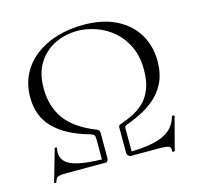

<svg xmlns="http://www.w3.org/2000/svg" viewBox="-99 -745 915 883"><g transform="rotate(-15 358.5 -303.5)"><path d="M409 -18.6V-135.8Q409 -146.8 411.5 -149.2Q414 -151.6 425.2 -155.6Q451.6 -164.6 479.9 -178.5Q508.2 -192.4 532.6 -215.1Q557 -237.8 572.2 -275.1Q587.4 -312.4 587.4 -368Q587.4 -430.6 565.5 -477.6Q543.6 -524.6 507.2 -556.1Q470.8 -587.6 425.8 -603.4Q380.8 -619.2 335.4 -619.2Q280.4 -619.2 231.2 -595.9Q182 -572.6 150.8 -524.9Q119.6 -477.2 119.6 -403.6Q119.6 -315.8 164.4 -255.3Q209.2 -194.8 307 -157Q315.8 -153 317.8 -148Q319.8 -143 319.8 -133V-18.6L293.8 -12V-116Q293.8 -129 289.7 -134.5Q285.6 -140 272.8 -144Q164 -174 106.5 -231Q49 -288 49 -379.2Q49 -441.2 74.1 -489.6Q99.2 -538 143.7 -571.5Q188.2 -605 246.4 -622Q304.6 -639 370 -639Q463 -639 526.9 -606.6Q590.8 -574.2 624.4 -518.1Q658 -462 658 -390.4Q658 -329.6 636.8 -287.2Q615.6 -244.8 582 -216.9Q548.4 -189 512.1 -171.5Q475.8 -154 445.4 -143Q435.4 -139 435.4 -132V-12ZM409 -18.6Q487 -18.6 537.7 -29.5Q588.4 -40.4 617.2 -64.4Q646 -88.4 656.2 -127.6Q657.2 -129.8 663.2 -128.7Q669.2 -127.6 668.2 -124.8L627.4 30Q626.4 33 620.4 32Q614.4 31 615.4 28Q618.2 11 607.8 5.5Q597.4 0 559 0Q533 0 503.6 0Q474.2 0 426.2 0Q420.2 0 414.6 -5.9Q409 -11.8 409 -18.6ZM319.8 -18.6Q319.8 -11.8 316.4 -5.9Q313 0 308 0Q281 0 243.5 0Q206 0 173 0Q140 0 123 0Q97 0 86 2.5Q75 5 71.5 11Q68 17 64 29Q63 32 58 30.5Q53 29 54 27L97.4 -124.8Q98.4 -127.6 103.9 -126.6Q109.4 -125.6 107.4 -122.8Q96 -66.2 145.4 -42.4Q194.8 -18.6 319.8 -18.6Z"/></g></svg>

Font: Cormorant Infant Light
Style: Regular
Weight: 300
Designer: Christian Thalmann (Catharsis Fonts)
Foundry: Catharsis Fonts
Version: Version 4.001